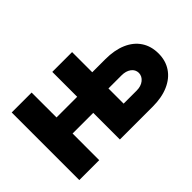

<svg xmlns="http://www.w3.org/2000/svg" viewBox="-84 -797 1065 1065"><g transform="rotate(-45 448.0 -265.0)"><path d="M52.7 -530.3H209V-335H371.1V-530.3H526.4V-372.1H628.9Q700.7 -372.1 752.7 -349.6Q804.7 -327.1 832.5 -285.2Q860.4 -243.2 860.4 -185.5Q860.4 -129.4 832.5 -87.6Q804.7 -45.9 752.4 -22.9Q700.2 0 628.9 0H371.1V-209H209V0H52.7ZM628.9 -126Q662.6 -126 684.3 -143.1Q706.1 -160.2 707 -186.5Q706.5 -213.4 684.8 -229.2Q663.1 -245.1 628.9 -245.1H526.4V-126Z"/></g></svg>

Font: Pretendard GOV ExtraBold
Style: Regular
Weight: 800
Designer: Base glyphs from Inter by Rasmus Andersson; Hangeul glyphs from Noto Sans CJK(Source Han Sans) by Jang Soo-young and Kan
Foundry: Kil Hyung-jin
Version: Version 1.309